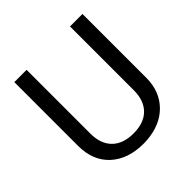

<svg xmlns="http://www.w3.org/2000/svg" viewBox="-188 -863 1025 1025"><g transform="rotate(-45 324.0 -350.5)"><path d="M583 -710.9V-227.5Q582.5 -127 519.8 -63Q457 1 349.6 8.8L324.7 9.8Q208 9.8 138.7 -53.2Q69.3 -116.2 68.4 -226.6V-710.9H161.1V-229.5Q161.1 -152.3 203.6 -109.6Q246.1 -66.9 324.7 -66.9Q404.3 -66.9 446.5 -109.4Q488.8 -151.9 488.8 -229V-710.9Z"/></g></svg>

Font: Roboto
Style: Regular
Weight: 400
Designer: Google
Version: Version 2.134; 2016; ttfautohint (v1.6)